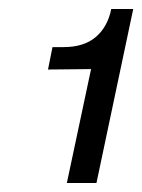

<svg xmlns="http://www.w3.org/2000/svg" viewBox="-20 -731 317 428"><path d="M129 -323 183 -577 87 -576 97 -626H122Q167 -626 193.5 -648.5Q220 -671 228 -711H277L195 -323Z"/></svg>

Font: Geist Regular
Style: Italic
Weight: 400
Italic angle: -12°
Designer: Basement.studio, Andrés Briganti, Mateo Zaragoza
Foundry: Basement.studio, Vercel, Andrés Briganti, Guido Ferreyra, Mateo Zaragoza
Version: Version 1.500; ttfautohint (v1.8.4.7-5d5b)